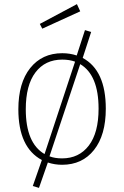

<svg xmlns="http://www.w3.org/2000/svg" viewBox="-20 -789 602 931"><path d="M281 -21Q363 -21 410.5 -83Q458 -145 458 -262Q458 -425 369 -478L220 -31Q246 -21 281 -21ZM105 -259Q105 -95 196 -42L344 -490Q317 -500 282 -500Q199 -500 152 -438Q105 -376 105 -259ZM422 -634 381 -508Q493 -448 493 -262Q493 -134 436 -62Q379 10 281 10Q245 10 212 -1L169 122L139 113L183 -13Q69 -74 69 -259Q69 -387 126.5 -459Q184 -531 282 -531Q319 -531 352 -520L392 -643ZM185 -650 173 -673 353 -769 369 -734Z"/></svg>

Font: FiraSans
Style: Regular
Weight: 200
Designer: Carrois Corporate & Edenspiekermann AG
Foundry: Carrois Corporate GbR & Edenspiekermann AG
Version: Version 3.106;PS 003.106;hotconv 1.0.70;makeotf.lib2.5.58329